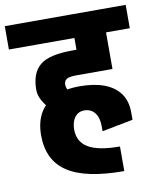

<svg xmlns="http://www.w3.org/2000/svg" viewBox="-111 -728 758 915"><g transform="rotate(-10 267.5 -270.5)"><path d="M416 119Q230 119 142.5 61.5Q55 4 55 -118H215Q215 -57 264 -28.5Q313 0 416 0ZM-25 -547V-660H560V-547ZM55 -116Q55 -182 81.5 -226.5Q108 -271 157.5 -293.5Q207 -316 276 -316V-199Q248 -198 231.5 -176Q215 -154 215 -116ZM176 -188Q126 -223 98 -261.5Q70 -300 70 -335H210Q210 -314 229 -295Q248 -276 273 -262ZM70 -335Q70 -415 114 -452.5Q158 -490 272 -490V-370Q235 -370 222.5 -361.5Q210 -353 210 -335ZM271 -370V-490H445V-370ZM292 -490V-660H445V-490ZM497 -115 347 -86V-111L497 -151ZM347 -111Q347 -152 328.5 -175.5Q310 -199 276 -199V-316Q346 -316 395 -297.5Q444 -279 470.5 -242.5Q497 -206 497 -151Z"/></g></svg>

Font: Akshar Light
Style: Bold
Weight: 700
Version: Version 1.100